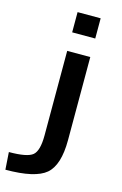

<svg xmlns="http://www.w3.org/2000/svg" viewBox="-175 -811 698 1101"><g transform="rotate(15 173.5 -260.0)"><path d="M142 -18V-520H279V-27Q279 122 215.5 176Q152 230 -24 230L-31 127Q78 127 110 100Q142 73 142 -18ZM142 -630V-750H279V-630Z"/></g></svg>

Font: Mplus 1p Bold
Style: Bold
Weight: 700
Version: Version 1.061